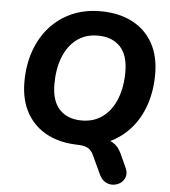

<svg xmlns="http://www.w3.org/2000/svg" viewBox="-60 -771 917 1034"><g transform="rotate(5 398.0 -253.5)"><path d="M646 105Q661 134 655.5 156.5Q650 179 632.5 192.5Q615 206 592.5 208.5Q570 211 549 199.5Q528 188 515 161L468 60Q456 33 435.5 22Q415 11 373 11L496 -34Q540 -34 568.5 -17.5Q597 -1 615 37ZM388 11Q291 11 218.5 -26Q146 -63 106 -133Q66 -203 66 -302Q66 -392 92.5 -468Q119 -544 168.5 -599.5Q218 -655 287 -685.5Q356 -716 442 -716Q540 -716 612.5 -679Q685 -642 724.5 -572Q764 -502 764 -404Q764 -313 738 -237Q712 -161 662.5 -105.5Q613 -50 544 -19.5Q475 11 388 11ZM391 -121Q458 -121 505.5 -157Q553 -193 578 -256.5Q603 -320 603 -401Q603 -494 559 -539Q515 -584 439 -584Q372 -584 325 -548.5Q278 -513 253 -450Q228 -387 228 -304Q228 -212 271.5 -166.5Q315 -121 391 -121Z"/></g></svg>

Font: Nunito ExtraLight ExtraBold
Style: Italic
Weight: 800
Italic angle: -9°
Version: Version 3.602